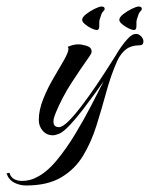

<svg xmlns="http://www.w3.org/2000/svg" viewBox="-101 -411 460 589"><path d="M-21 158Q-40 158 -57 149.5Q-74 141 -81 121L-72 119Q-68 133 -57.5 138.5Q-47 144 -34 144Q-9 144 11 133Q42 118 72 82Q102 46 129.5 0.5Q157 -45 179.5 -88.5Q202 -132 217 -162Q209 -150 191.5 -126Q174 -102 153 -74.5Q132 -47 112.5 -26.5Q93 -6 81 -1Q69 4 61 4Q42 4 30 -10Q18 -24 18 -43Q18 -73 31.5 -107Q45 -141 63.5 -172Q82 -203 95.5 -227Q109 -251 109 -261Q109 -266 106 -267Q124 -275 139 -275Q149 -275 164.5 -270.5Q180 -266 180 -253Q180 -249 178 -245.5Q176 -242 174 -239Q145 -198 117.5 -155.5Q90 -113 70 -65Q68 -59 65.5 -52.5Q63 -46 63 -38Q63 -21 80 -21Q91 -21 109.5 -39.5Q128 -58 150 -87Q172 -116 193 -147Q214 -178 230.5 -204Q247 -230 254 -241Q259 -250 269.5 -265.5Q280 -281 292.5 -294Q305 -307 316 -307Q325 -307 332 -299.5Q339 -292 339 -284Q339 -272 327 -272Q302 -272 286 -260Q270 -248 259 -225Q239 -180 225 -128.5Q211 -77 195 -26Q179 25 154 66.5Q129 108 87 133Q45 158 -21 158ZM310 -319Q304 -319 293.5 -324Q283 -329 274 -336.5Q265 -344 265 -350Q265 -358 277 -367.5Q289 -377 303.5 -384Q318 -391 324 -391Q334 -391 334 -384Q334 -381 333 -380Q326 -373 324 -367Q322 -361 319 -352Q317 -346 317.5 -332.5Q318 -319 310 -319ZM196 -319Q190 -319 179.5 -324Q169 -329 160 -336.5Q151 -344 151 -350Q151 -358 163 -367.5Q175 -377 189.5 -384Q204 -391 210 -391Q220 -391 220 -384Q220 -381 219 -380Q212 -373 210 -367Q208 -361 205 -352Q203 -346 203.5 -332.5Q204 -319 196 -319Z"/></svg>

Font: Caramel
Style: Regular
Weight: 400
Designer: Robert E. Leuschke
Foundry: Robert E. Leuschke
Version: Version 1.010